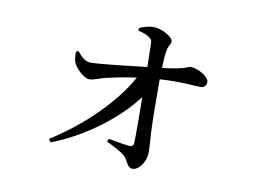

<svg xmlns="http://www.w3.org/2000/svg" viewBox="-69 -679 1139 831"><g transform="rotate(10 500.0 -264.0)"><path d="M190 -5C333 -59 472 -166 547 -267C548 -180 549 -90 547 -63C546 -54 540 -49 530 -49C506 -51 469 -58 436 -64L430 -51C461 -36 492 -21 513 -3C533 16 534 46 559 46C586 46 616 6 616 -35C616 -63 613 -89 611 -126C608 -182 608 -290 608 -356C702 -362 755 -354 788 -354C804 -354 813 -365 813 -380C813 -403 762 -432 731 -432C720 -432 713 -418 609 -406C610 -430 611 -458 615 -480C618 -507 630 -510 630 -527C630 -543 584 -574 542 -574C519 -574 496 -565 481 -559V-547C498 -543 513 -539 527 -530C539 -523 544 -517 544 -502L546 -399C464 -390 355 -376 302 -375C277 -375 261 -390 241 -415L230 -411C230 -394 231 -377 236 -364C243 -344 282 -303 307 -303C329 -303 350 -316 385 -323C417 -331 461 -339 509 -346C448 -232 319 -105 181 -19Z"/></g></svg>

Font: Noto Serif CJK SC Medium
Style: Regular
Weight: 500
Designer: Ryoko NISHIZUKA 西塚涼子 (kana & ideographs); Frank Grießhammer (Latin, Greek & Cyrillic); Wenlong ZHANG 张文龙 (bopomofo); San
Foundry: Adobe
Version: Version 2.001;hotconv 1.1.0;makeotfexe 2.6.0